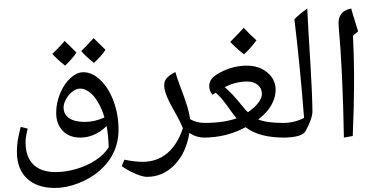

<svg xmlns="http://www.w3.org/2000/svg" viewBox="-20 -850 1941 998"><path d="M544.9 -84Q543.5 -146 534.2 -194.8L529.3 -190.4Q469.7 -134.8 397 -134.8Q339.8 -134.8 305.9 -170.2Q272 -205.6 272 -263.7Q272 -314.5 292.5 -364.3Q313 -414.1 346.2 -444.3Q379.4 -474.6 413.1 -474.6Q460.4 -474.6 503.7 -432.1Q546.9 -389.6 571.5 -321Q596.2 -252.4 596.2 -175.8Q596.2 -112.8 571.3 -59.1Q546.4 -5.4 499 36.1Q451.7 77.6 387.9 102.3Q324.2 127 266.1 127Q172.4 127 120.1 77.6Q67.9 28.3 67.9 -61Q67.9 -89.8 71.5 -115.5Q75.2 -141.1 87.4 -190.4L124 -181.6Q112.8 -137.7 112.8 -110.4Q112.8 -35.2 152.8 4.6Q192.9 44.4 268.6 44.4Q320.8 44.4 376.2 28.3Q431.6 12.2 476.3 -16.8Q521 -45.9 544.9 -84ZM397.5 -389.6Q377 -389.6 356.7 -374Q336.4 -358.4 323.5 -335Q310.5 -311.5 310.5 -291.5Q310.5 -255.4 339.4 -235.8Q368.2 -216.3 420.9 -216.3Q472.2 -216.3 522.9 -239.7Q509.8 -284.2 489 -319.3Q468.3 -354.5 443.6 -372.1Q418.9 -389.6 397.5 -389.6ZM393.6 -513.7ZM33.2 127.4ZM377.4 -577.1Q359.4 -548.3 318.4 -508.8Q273.4 -544.9 252 -569.8Q278.3 -594.2 316.4 -637.2Q328.1 -625 377.4 -577.1ZM528.3 -591.3Q509.8 -561.5 468.3 -522.9Q425.8 -556.6 402.3 -584.5Q413.1 -594.2 466.8 -651.9Q478.5 -639.2 528.3 -591.3ZM393.6 -499ZM388.7 -676.3ZM393.6 -508.8Z M1045.9 -134.8Q999 -134.8 964.4 -159.2Q947.3 -54.7 887 7.3Q826.7 69.3 743.7 69.3Q719.7 69.3 678.2 50.5Q636.7 31.7 612.8 13.2L626.5 -20Q681.2 -8.8 720.7 -8.8Q795.9 -8.8 849.1 -53.5Q902.3 -98.1 930.7 -183.6Q917.5 -215.8 900.4 -246.6Q865.2 -307.1 849.4 -344Q833.5 -380.9 833.5 -405.8Q833.5 -431.2 848.9 -446.5Q864.3 -461.9 891.6 -475.6Q898.9 -448.2 911.6 -415Q943.4 -331.5 954.3 -293.9Q965.3 -256.3 967.8 -231Q1001.5 -210.9 1045.9 -210.9Q1054.2 -210.9 1054.2 -202.6V-143.1Q1054.2 -134.8 1045.9 -134.8ZM843.3 -514.6ZM748 118.2Z M1458 -134.8Q1332 -134.8 1263.7 -183.6L1256.3 -189L1246.6 -183.6Q1150.9 -134.8 1038.1 -134.8Q1028.8 -134.8 1028.8 -144V-201.7Q1028.8 -210.9 1038.1 -210.9Q1142.1 -210.9 1209.5 -234.9L1191.4 -257.8Q1151.9 -314 1133.8 -335.2Q1115.7 -356.4 1101.1 -368.2L1085.4 -357.4Q1067.4 -377 1067.4 -401.9Q1067.4 -437 1102.1 -460Q1136.7 -482.9 1178.2 -495.8Q1219.7 -508.8 1262.7 -508.8Q1327.1 -508.8 1369.9 -472.9Q1412.6 -437 1412.6 -383.8Q1412.6 -355 1402.1 -328.6Q1391.6 -302.2 1374.3 -279.5Q1356.9 -256.8 1322.8 -229Q1364.7 -210.9 1458 -210.9Q1467.8 -210.9 1467.8 -201.7V-144Q1467.8 -134.8 1458 -134.8ZM1341.3 -362.3Q1341.3 -390.6 1320.3 -408.4Q1299.3 -426.3 1265.6 -426.3Q1204.6 -426.3 1147.9 -397Q1184.1 -368.2 1243.7 -293.9Q1254.9 -279.8 1268.6 -266.6Q1301.8 -289.1 1321.5 -314.2Q1341.3 -339.4 1341.3 -362.3ZM1248.5 -557.6ZM1257.8 -105.5ZM1257.8 -83ZM1313 -640.6Q1289.6 -606.9 1248.5 -567.4Q1204.1 -602.5 1176.8 -632.3Q1228 -683.6 1246.6 -705.6Q1278.3 -670.9 1313 -640.6ZM1248.5 -557.6ZM1246.6 -730Z M1449.7 -134.8Q1440.9 -134.8 1440.9 -143.1V-202.6Q1440.9 -210.9 1449.7 -210.9Q1510.3 -210.9 1560.5 -237.3Q1540 -502.9 1510.3 -750Q1539.1 -779.3 1577.1 -805.7Q1582 -698.2 1593.3 -522.9Q1602.5 -376.5 1604 -269.5Q1604 -252.4 1594 -224.4Q1584 -196.3 1568.8 -169.4Q1550.8 -134.8 1449.7 -134.8ZM1529.8 -830.1ZM1570.8 -105.5ZM1570.8 -83Z M1820.3 -467.8V-405.3Q1820.3 -308.6 1813.5 -143.1L1767.6 -134.8Q1761.2 -485.4 1740.2 -716.8L1739.7 -729.5Q1739.7 -761.2 1755.6 -780Q1771.5 -798.8 1805.7 -805.7Q1807.1 -799.3 1808.6 -793.9Q1810.1 -788.6 1841.3 -687L1814.5 -664.1L1814.9 -659.2Q1820.3 -551.8 1820.3 -467.8ZM1785.2 -830.1ZM1794.4 -83Z"/></svg>

Font: Noto Naskh Arabic UI
Style: Regular
Weight: 400
Designer: Monotype Design team
Foundry: Monotype Imaging Inc.
Version: Version 1.05